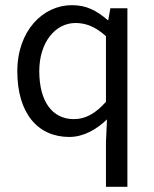

<svg xmlns="http://www.w3.org/2000/svg" viewBox="-20 -518 595 743"><path d="M390 205H473V-486H407L399 -440H397C353 -478 314 -498 258 -498C147 -498 47 -400 47 -242C47 -80 126 12 248 12C304 12 355 -18 394 -56L390 32ZM266 -57C181 -57 132 -127 132 -243C132 -354 194 -429 272 -429C312 -429 349 -415 390 -378V-124C350 -79 311 -57 266 -57Z"/></svg>

Font: Giro Sans Regular
Style: Regular
Weight: 400
Designer: Paul D. Hunt
Foundry: Adobe Systems Incorporated
Version: Version 1.000;PS 1.0;hotconv 1.0.88;makeotf.lib2.5.647800